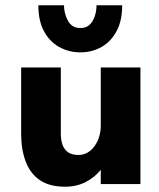

<svg xmlns="http://www.w3.org/2000/svg" viewBox="-20 -696 601 726"><path d="M226 10Q167 10 130.5 -15Q94 -40 77 -85.5Q60 -131 60 -190V-441H210V-190Q210 -165 217 -147Q224 -129 238.5 -119.5Q253 -110 277 -110Q301 -110 320 -125Q339 -140 350 -165.5Q361 -191 361 -220V-441H511V0H361V-54Q339 -26 304.5 -8Q270 10 226 10ZM442 -676Q442 -618 421 -578.5Q400 -539 364 -518.5Q328 -498 284 -498Q240 -498 203.5 -518.5Q167 -539 146 -578.5Q125 -618 125 -676H222Q222 -645 237 -617.5Q252 -590 284 -590Q306 -590 319 -602.5Q332 -615 338.5 -635Q345 -655 345 -676Z"/></svg>

Font: Teachers
Style: Bold
Weight: 700
Designer: Alfredo Marco Pradil, Chank Diesel
Version: Version 1.001